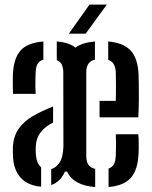

<svg xmlns="http://www.w3.org/2000/svg" viewBox="-20 -782 643 810"><path d="M35 -386Q34.5 -397 34.2 -411Q34 -425 34 -440.2Q34 -455.5 34.5 -470Q37.5 -535 66.2 -568.2Q95 -601.5 163 -607V-530.5Q147.5 -526 139.5 -514Q131.5 -502 130.5 -478Q130 -468 129.5 -450.8Q129 -433.5 129.2 -415.8Q129.5 -398 130.5 -386ZM381.5 7Q290.5 0.5 263 -58H254Q244.5 -36.5 230 -22.2Q215.5 -8 196 -1.5V-68.5Q215 -73.5 230.2 -94.8Q245.5 -116 247.5 -163L247 -475Q247 -494 241.5 -507.8Q236 -521.5 219.5 -528V-607Q246 -605 265.5 -598.5Q285 -592 298 -581Q327 -602.5 380.5 -607V-530.5Q344 -522 344 -478V-124.5Q344 -99.5 353.2 -86.8Q362.5 -74 381.5 -69.5ZM400 -287V-356.5H468.5Q469.5 -396.5 469.2 -430Q469 -463.5 468.5 -478Q466 -520.5 436.5 -529.5V-607Q500.5 -601.5 531 -569Q561.5 -536.5 564.5 -468Q565 -456.5 565.5 -428.2Q566 -400 565.8 -362.8Q565.5 -325.5 563.5 -287ZM153.5 5.5Q122 3.5 96 -10Q70 -23.5 54 -50Q38 -76.5 35 -116.5Q34.5 -131 34.2 -142.5Q34 -154 34.5 -166Q38 -210 59.8 -240.2Q81.5 -270.5 118.5 -292.2Q155.5 -314 204 -332.5V-265Q170.5 -248.5 151.8 -224.5Q133 -200.5 131 -165.5Q130.5 -157 130.5 -147Q130.5 -137 132 -124Q135.5 -91 153.5 -76.5ZM438 7V-71Q454 -76.5 460.5 -89.2Q467 -102 468.5 -124Q469.5 -150 469.5 -170.5Q469.5 -191 468.5 -215.5H563.5Q565 -202.5 565.2 -176.5Q565.5 -150.5 564.5 -134Q561.5 -65 532 -31.8Q502.5 1.5 438 7ZM270.5 -640 357.5 -762.5H430.5L341.5 -640Z"/></svg>

Font: Big Shoulders Stencil Text Thin SemiBold
Style: Regular
Weight: 600
Version: Version 2.001